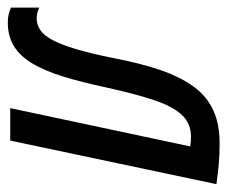

<svg xmlns="http://www.w3.org/2000/svg" viewBox="-114 -516 588 497"><g transform="rotate(90 180.5 -268.0)"><path d="M-7.8 6.3Q-21 6.3 -30 4.2Q-39.1 2 -47.9 -2V-75.2Q-41.5 -71.8 -34.2 -70.1Q-26.9 -68.4 -18.6 -68.4Q-2.9 -68.8 10.7 -78.1Q24.4 -87.4 36.4 -109.9Q48.3 -132.3 60.1 -171.9Q71.8 -211.4 84 -272.9Q97.2 -340.8 114.7 -391.1Q132.3 -441.4 157 -475.1Q181.6 -508.8 217.5 -525.4Q253.4 -542 303.7 -542Q332.5 -542 356.9 -539.8Q381.3 -537.6 409.2 -533.7L296.4 0H212.4L311.5 -465.8Q305.7 -466.8 299.6 -467.3Q293.5 -467.8 286.1 -467.8Q252.4 -467.8 230.5 -444.8Q208.5 -421.9 192.1 -373.5Q175.8 -325.2 158.7 -247.6Q145 -183.6 130.4 -136.2Q115.7 -88.9 96.9 -57.4Q78.1 -25.9 52.7 -10Q27.3 5.9 -7.8 6.3Z"/></g></svg>

Font: Open Sans Condensed Medium
Style: Italic
Weight: 500
Width: 3
Italic angle: -12°
Designer: Monotype Design Team
Foundry: Monotype Imaging Inc.
Version: Version 3.000